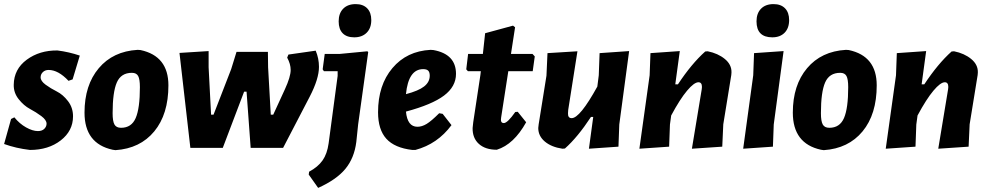

<svg xmlns="http://www.w3.org/2000/svg" viewBox="-30 -721 4820 936"><path d="M250 -475Q306 -468 359 -450L324 -334L304 -327Q254 -380 207 -380Q190 -380 179 -369.5Q168 -359 168 -344Q168 -326 192.5 -308Q217 -290 247 -275Q277 -260 301.5 -228Q326 -196 326 -154Q326 -83 266 -36.5Q206 10 116 10Q48 2 -10 -19L24 -141L40 -149Q65 -118 97 -100Q129 -82 155 -82Q175 -82 186 -93Q197 -104 197 -118Q197 -136 171.5 -155Q146 -174 116 -190Q86 -206 61 -237.5Q36 -269 37 -308Q38 -384 100.5 -430Q163 -476 250 -475Z M641 -478 655 -477Q791 -448 791 -305Q791 -164 722 -80.5Q653 3 533 11L519 9Q382 -21 382 -172Q382 -306 451.5 -388.5Q521 -471 641 -478ZM613 -366Q560 -366 539.5 -319Q519 -272 519 -169Q519 -130 528 -114Q537 -98 560 -98Q611 -98 631.5 -145.5Q652 -193 652 -296Q652 -335 643.5 -350.5Q635 -366 613 -366Z M1480 -250 1350 0H1192L1172 -274H1160L1056 0H898L845 -463L987 -472V-393L999 -162H1011L1097 -384L1123 -468H1276L1277 -393L1290 -162H1302L1359 -286Q1387 -347 1387 -380Q1387 -409 1370 -440L1376 -455L1509 -474Q1525 -436 1525 -395Q1525 -337 1480 -250Z M1704 -701Q1740 -701 1760 -680.5Q1780 -660 1780 -623Q1780 -584 1757.5 -561.5Q1735 -539 1697 -539Q1660 -539 1640.5 -559Q1621 -579 1621 -617Q1621 -656 1643 -678.5Q1665 -701 1704 -701ZM1761 -471 1765 -467 1716 -115 1707 -29Q1697 50 1653.5 102.5Q1610 155 1521 195L1475 130L1477 116Q1520 93 1542.5 61Q1565 29 1572 -22L1616 -351V-374H1549L1543 -383L1553 -458H1625Z M2171 -111Q2103 -19 1995 10H1980Q1894 0 1853.5 -44.5Q1813 -89 1813 -174Q1813 -306 1883 -389Q1953 -472 2069 -478L2083 -477Q2193 -457 2193 -361Q2193 -299 2134.5 -255Q2076 -211 1949 -177Q1956 -103 2005 -103Q2027 -103 2050 -117Q2073 -131 2111 -169L2128 -166ZM2033 -384Q1961 -384 1949 -262Q2010 -278 2037.5 -299.5Q2065 -321 2065 -352Q2065 -369 2057.5 -376.5Q2050 -384 2033 -384Z M2392 9Q2336 9 2304.5 -19.5Q2273 -48 2274 -97L2277 -125L2312 -356L2314 -374H2251L2243 -383L2252 -458H2324L2335 -559L2471 -596L2481 -588L2461 -458H2566L2577 -446L2567 -374H2448L2413 -148L2412 -137Q2412 -121 2426 -121Q2444 -121 2482 -175L2494 -176L2535 -125Q2475 -17 2392 9Z M2785 -471 2740 -185 2739 -169Q2738 -145 2757 -145Q2797 -145 2882 -299L2889 -354L2893 -462L3037 -472L2989 -114L2985 -6L2841 4L2862 -151H2851Q2786 -52 2724 3L2712 4Q2658 -4 2626 -31Q2594 -58 2594 -97L2596 -115L2634 -352L2639 -462Z M3087 4 3137 -354 3141 -462 3284 -472 3262 -310H3275Q3341 -410 3408 -470L3420 -471Q3470 -461 3503.5 -433.5Q3537 -406 3536 -368L3535 -355L3496 -115L3491 -6L3343 4L3391 -286L3392 -297Q3392 -320 3375 -320Q3354 -320 3319.5 -279Q3285 -238 3242 -158L3236 -114L3232 -6Z M3741 -701Q3777 -701 3797 -680.5Q3817 -660 3817 -623Q3817 -584 3795 -561.5Q3773 -539 3735 -539Q3658 -539 3658 -617Q3658 -656 3680 -678.5Q3702 -701 3741 -701ZM3790 -472 3742 -114 3738 -6 3593 4 3642 -354 3646 -462Z M4094 -478 4108 -477Q4244 -448 4244 -305Q4244 -164 4175 -80.5Q4106 3 3986 11L3972 9Q3835 -21 3835 -172Q3835 -306 3904.5 -388.5Q3974 -471 4094 -478ZM4066 -366Q4013 -366 3992.5 -319Q3972 -272 3972 -169Q3972 -130 3981 -114Q3990 -98 4013 -98Q4064 -98 4084.5 -145.5Q4105 -193 4105 -296Q4105 -335 4096.5 -350.5Q4088 -366 4066 -366Z M4288 4 4338 -354 4342 -462 4485 -472 4463 -310H4476Q4542 -410 4609 -470L4621 -471Q4671 -461 4704.5 -433.5Q4738 -406 4737 -368L4736 -355L4697 -115L4692 -6L4544 4L4592 -286L4593 -297Q4593 -320 4576 -320Q4555 -320 4520.5 -279Q4486 -238 4443 -158L4437 -114L4433 -6Z"/></svg>

Font: Alegreya Sans ExtraBold
Style: Italic
Weight: 800
Italic angle: -7°
Designer: Juan Pablo del Peral
Foundry: Huerta Tipografica
Version: Version 2.007